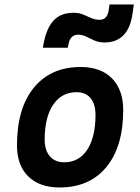

<svg xmlns="http://www.w3.org/2000/svg" viewBox="-20 -826 626 856"><path d="M245.1 9.8Q155.8 9.8 105.7 -39.8Q55.7 -89.4 55.7 -177.7Q55.7 -342.8 130.9 -435.1Q206.1 -527.3 339.8 -527.3Q429.2 -527.3 479.2 -476.6Q529.3 -425.8 529.3 -335Q529.3 -172.4 454.3 -81.3Q379.4 9.8 245.1 9.8ZM266.6 -102.5Q332 -102.5 368.9 -158.4Q405.8 -214.4 405.8 -314Q405.8 -361.8 383.8 -388.4Q361.8 -415 321.8 -415Q254.9 -415 217 -359.1Q179.2 -303.2 179.2 -203.6Q179.2 -156.2 202.1 -129.4Q225.1 -102.5 266.6 -102.5ZM170.9 -613.3 174.3 -630.9Q187 -699.7 218.8 -734.4Q250.5 -769 308.1 -769Q332.5 -769 350.8 -761.2Q369.1 -753.4 386.7 -745.6Q403.8 -737.8 424.3 -737.8Q457 -737.8 463.9 -776.9L468.3 -806.2H576.7L570.3 -761.7Q551.3 -636.7 445.8 -636.7Q420.9 -636.7 400.9 -645.5Q380.9 -654.3 363.8 -663.1Q346.2 -671.4 328.6 -671.4Q293.9 -671.4 285.6 -630.4L282.2 -613.3Z"/></svg>

Font: CaskaydiaCove NFP SemiBold
Style: Italic
Weight: 600
Italic angle: -10°
Designer: Aaron Bell
Foundry: Saja Typeworks
Version: Version 2111.001; VTT 6.35;Nerd Fonts 3.1.1